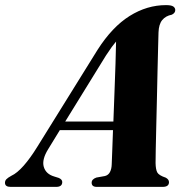

<svg xmlns="http://www.w3.org/2000/svg" viewBox="-64 -731 732 751"><path d="M125 -148.5Q99 -107 107.2 -78.5Q115.5 -50 148.5 -40.5L166 -35Q179.5 -29 179.5 -19Q179.5 0 155.5 0H-22.5Q-44.5 0 -44.5 -16Q-44.5 -24 -39.2 -29.8Q-34 -35.5 -19.5 -43.5Q2.5 -53.5 28.8 -83.2Q55 -113 82 -157L317.5 -536Q375 -626 443 -668.5Q511 -711 585.5 -711Q605.5 -711 613.5 -705.8Q621.5 -700.5 621.5 -691.5Q621.5 -680 608 -673.5Q584 -669 570.5 -652.5Q557 -636 556 -604Q555.5 -587.5 554.5 -547.8Q553.5 -508 552.2 -455Q551 -402 549.8 -345Q548.5 -288 547.2 -236Q546 -184 545.2 -146Q544.5 -108 544.5 -93.5Q545 -68 551.2 -56.5Q557.5 -45 584.5 -36Q597 -29 597 -18.5Q597 0 572 0H314.5Q294.5 0 294.5 -16.5Q294.5 -30 313 -36.5L346.5 -42.5Q360 -46 366.2 -58.2Q372.5 -70.5 373 -88Q373.5 -105 375 -140.5Q376.5 -176 378 -222H170ZM350.5 -514 191 -255.5H379.5Q381.5 -311 383.8 -370.2Q386 -429.5 387.8 -481.8Q389.5 -534 390 -568.5Q383 -560.5 373.2 -547.2Q363.5 -534 350.5 -514Z"/></svg>

Font: Fraunces 72pt
Style: Bold Italic
Weight: 700
Italic angle: -16°
Version: Version 1.000;[b76b70a41]